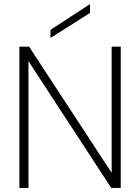

<svg xmlns="http://www.w3.org/2000/svg" viewBox="-20 -931 694 951"><path d="M76 0V-700H124L533 -75V-700H578V0H531L121 -628V0ZM230 -743V-783L426 -911V-867Z"/></svg>

Font: DM Sans 24pt ExtraLight
Style: Regular
Weight: 250
Designer: Colophon Foundry, Jonny Pinhorn
Foundry: Colophon Foundry
Version: Version 4.004;gftools[0.9.30]